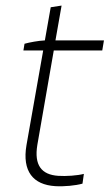

<svg xmlns="http://www.w3.org/2000/svg" viewBox="-20 -665 393 689"><path d="M178 3C210 5 251 1 276 -6L281 -41C258 -35 217 -32 189 -34C129 -38 102 -72 114 -145L173 -484H347L353 -520H179L201 -645L162 -639L141 -520C118 -519 86 -513 68 -508L64 -484H135L75 -144C59 -50 99 -2 178 3Z"/></svg>

Font: Fixel Text 20240404 ExtraLight
Style: Italic
Weight: 200
Width: 4
Italic angle: -10°
Designer: AlfaBravo + MacPaw
Foundry: Kyrylo Tkachov, Marchela Mozhyna, Serhii Makarenko, Maria Weinstein, Zakhar Kryvoshyya
Version: Version 1.211;Glyphs 3.2 (3225)